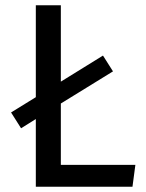

<svg xmlns="http://www.w3.org/2000/svg" viewBox="-20 -709 554 729"><path d="M494 -83 483 0H116V-257L60 -222L22 -282L116 -340V-689H211V-399L371 -498L409 -438L211 -316V-83Z"/></svg>

Font: FiraGOUPP
Style: Medium
Weight: 400
Designer: bBox Type
Foundry: bBox Type GmbH
Version: Version 1.001